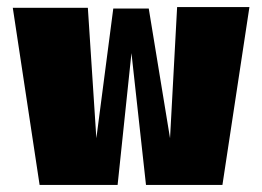

<svg xmlns="http://www.w3.org/2000/svg" viewBox="-20 -522 740 542"><path d="M91.8 0 16.1 -500H228L252 -131.8L299.8 -498H399.9L460 -131.8L480 -502H684.1L607.9 0H392.1L351.1 -372.1L312 0Z"/></svg>

Font: Apfel Grotezk Satt
Style: Regular
Weight: 900
Designer: Luigi Gorlero
Foundry: © 2023, Luigi Gorlero & Collletttivo
Version: Version 2.000;Glyphs 3.2 (3217)